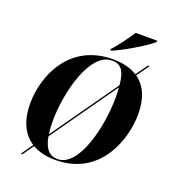

<svg xmlns="http://www.w3.org/2000/svg" viewBox="-171 -1060 1102 1235"><g transform="rotate(20 380.0 -442.5)"><path d="M429 -783 427 -774H438C520 -808 657 -893 689 -924L692 -934H544C514 -890 466 -821 429 -783ZM115 49H126L179 -26C222 -1 276 11 337 11C641 11 738 -272 738 -449C738 -561 701 -635 640 -678L701 -764H690L632 -683C587 -712 530 -725 466 -725C166 -725 61 -462 61 -277C61 -156 102 -76 171 -31ZM236 -219C236 -411 310 -715 463 -715C522 -715 552 -681 561 -582L242 -130C238 -156 236 -185 236 -219ZM348 1C295 1 258 -33 244 -117L562 -568C564 -549 565 -527 565 -502C565 -299 494 1 348 1Z"/></g></svg>

Font: Noto Serif Display SemiCondensed ExtraBold
Style: Italic
Weight: 800
Width: 4
Italic angle: -12°
Designer: Monotype Design Team
Foundry: Monotype Imaging Inc.
Version: Version 2.009